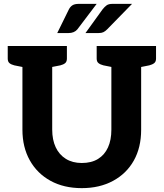

<svg xmlns="http://www.w3.org/2000/svg" viewBox="-20 -965 846 993"><path d="M403 8Q310 8 241 -30Q172 -68 134 -136Q96 -204 96 -294V-727H250V-295Q250 -242 268 -203.5Q286 -165 320.5 -143.5Q355 -122 403 -122Q453 -122 487 -143Q521 -164 538.5 -202.5Q556 -241 556 -294V-727H710V-294Q710 -202 672 -134.5Q634 -67 564.5 -29.5Q495 8 403 8ZM118 -727 104 -617 54 -627Q38 -631 29 -638.5Q20 -646 20 -662V-727ZM326 -727V-662Q326 -646 317 -638.5Q308 -631 292 -627L241 -617L228 -727ZM578 -727 565 -617 515 -627Q499 -631 489.5 -638.5Q480 -646 480 -662V-727ZM787 -727V-662Q787 -646 777.5 -638.5Q768 -631 752 -627L702 -617L688 -727ZM388 -945H480L380 -813Q364 -794 334 -794H276L336 -916Q343 -930 354.5 -937.5Q366 -945 388 -945ZM562 -945H663L534 -813Q524 -803 514.5 -798.5Q505 -794 489 -794H422L510 -916Q521 -930 531.5 -937.5Q542 -945 562 -945Z"/></svg>

Font: Aleo ExtraBold
Style: Regular
Weight: 800
Designer: Alessio Laiso
Foundry: Alessio Laiso
Version: Version 2.001;gftools[0.9.29]